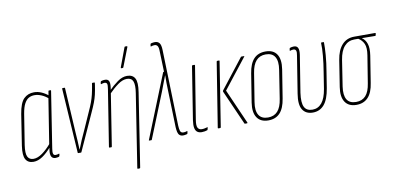

<svg xmlns="http://www.w3.org/2000/svg" viewBox="-79 -944 2834 1378"><g transform="rotate(-10 1338.0 -255.0)"><path d="M98 6Q59 6 42 -23Q25 -52 35 -121L70 -347Q83 -427 112.5 -456Q142 -485 187 -485Q215 -485 242 -473Q269 -461 292 -441L288 -420Q265 -441 238.5 -452.5Q212 -464 187 -464Q164 -464 145.5 -454Q127 -444 113 -418.5Q99 -393 91 -345L56 -124Q47 -63 59.5 -39Q72 -15 102 -15Q132 -15 166.5 -39.5Q201 -64 236 -106L233 -80Q198 -39 164.5 -16.5Q131 6 98 6ZM259 6Q215 6 225 -59L229 -85V-91L283 -432L285 -439L291 -474Q292 -479 295 -479H307Q311 -479 310 -474L246 -63Q242 -39 245.5 -27Q249 -15 263 -15Q270 -15 275.5 -16.5Q281 -18 288 -20Q291 -21 290 -15L288 -5Q287 0 283 2Q278 3 272.5 4.5Q267 6 259 6Z M425 0Q421 0 421 -4L391 -474Q390 -479 395 -479H409Q412 -479 412 -475L431 -149Q433 -118 435 -88Q437 -58 438 -24H439Q452 -58 465.5 -89Q479 -120 494 -152L550 -278Q567 -315 577 -342Q587 -369 593.5 -396.5Q600 -424 606 -460L608 -474Q609 -479 612 -479H626Q630 -479 629 -474L627 -459Q621 -419 614.5 -391.5Q608 -364 597.5 -336.5Q587 -309 569 -270L448 -3Q447 0 444 0Z M827 185Q822 185 823 180L906 -353Q915 -410 904.5 -437Q894 -464 860 -464Q829 -464 795 -439.5Q761 -415 725 -378L728 -402Q759 -434 794.5 -459.5Q830 -485 865 -485Q906 -485 922 -455.5Q938 -426 927 -356L844 180Q843 185 838 185ZM653 0Q648 0 649 -5L714 -415Q719 -444 715 -454Q711 -464 696 -464Q691 -464 685.5 -462.5Q680 -461 674 -459Q669 -457 670 -463L672 -475Q673 -478 674.5 -479Q676 -480 678 -481Q683 -483 690.5 -484Q698 -485 704 -485Q726 -485 733 -469.5Q740 -454 735 -420L731 -394L730 -386L670 -5Q669 0 666 0ZM834 -546Q832 -546 831.5 -547.5Q831 -549 832 -553L883 -690Q884 -693 885 -694Q886 -695 889 -695H901Q903 -695 904 -693.5Q905 -692 904 -689L850 -550Q849 -546 843 -546Z M1188 6Q1172 6 1162.5 -2.5Q1153 -11 1149.5 -26.5Q1146 -42 1145 -62L1137 -332Q1136 -360 1135.5 -387Q1135 -414 1136 -441H1135Q1124 -414 1114 -386.5Q1104 -359 1093 -331L961 -3Q960 0 957 0H942Q938 0 940 -4L1125 -465Q1126 -468 1130 -468H1132L1127 -617Q1127 -646 1119.5 -657Q1112 -668 1098 -668Q1091 -668 1084 -666.5Q1077 -665 1072 -663Q1068 -662 1069 -666L1071 -679Q1072 -684 1076 -685Q1092 -689 1104 -689Q1125 -689 1136.5 -675Q1148 -661 1149 -623L1165 -70Q1166 -45 1171 -30Q1176 -15 1195 -15Q1208 -15 1220 -20Q1222 -21 1223 -20Q1224 -19 1223 -16L1221 -4Q1220 1 1215 2Q1206 4 1201 5Q1196 6 1188 6Z M1324 6Q1304 6 1291.5 -3.5Q1279 -13 1275 -33.5Q1271 -54 1276 -89L1337 -474Q1338 -479 1343 -479H1354Q1360 -479 1359 -474L1297 -89Q1290 -47 1299 -31Q1308 -15 1328 -15Q1339 -15 1348 -17Q1357 -19 1365 -21Q1372 -25 1371 -18L1368 -6Q1367 -2 1365 -1Q1357 2 1346.5 4Q1336 6 1324 6Z M1640 0Q1637 0 1636 -2L1525 -253Q1523 -258 1527 -263L1694 -477Q1696 -479 1699 -479H1716Q1722 -479 1717 -474L1547 -257L1658 -5Q1660 0 1654 0ZM1447 0Q1441 0 1442 -5L1517 -474Q1518 -479 1523 -479H1534Q1540 -479 1538 -474L1464 -5Q1463 0 1458 0Z M1810 6Q1753 6 1727.5 -32.5Q1702 -71 1713 -141L1746 -348Q1757 -418 1788.5 -451.5Q1820 -485 1874 -485Q1931 -485 1956 -447Q1981 -409 1970 -338L1937 -131Q1926 -61 1894.5 -27.5Q1863 6 1810 6ZM1811 -15Q1855 -15 1881 -43.5Q1907 -72 1916 -132L1948 -338Q1958 -400 1938.5 -432Q1919 -464 1872 -464Q1828 -464 1802 -435Q1776 -406 1767 -347L1734 -141Q1724 -79 1744 -47Q1764 -15 1811 -15Z M2134 6Q2083 6 2059.5 -31Q2036 -68 2049 -147L2092 -416Q2097 -441 2092.5 -452.5Q2088 -464 2073 -464Q2067 -464 2061.5 -462.5Q2056 -461 2050 -459Q2046 -458 2047 -463L2049 -475Q2050 -479 2053 -480Q2058 -482 2065.5 -483.5Q2073 -485 2081 -485Q2103 -485 2110.5 -468Q2118 -451 2113 -418L2070 -149Q2060 -78 2076 -46.5Q2092 -15 2135 -15Q2176 -15 2203 -47.5Q2230 -80 2241 -147L2260 -268Q2270 -327 2275 -383.5Q2280 -440 2278 -475Q2278 -479 2282 -479H2296Q2299 -479 2299 -475Q2300 -439 2295.5 -383Q2291 -327 2281 -269L2262 -149Q2249 -69 2217 -31.5Q2185 6 2134 6Z M2452 6Q2395 6 2369.5 -32.5Q2344 -71 2355 -141L2385 -332Q2396 -403 2430.5 -441Q2465 -479 2520 -479H2673Q2677 -479 2676 -474L2674 -464Q2673 -458 2670 -458L2573 -459V-458Q2597 -442 2607.5 -410.5Q2618 -379 2610 -326L2579 -131Q2569 -62 2537 -28Q2505 6 2452 6ZM2453 -15Q2497 -15 2523 -43.5Q2549 -72 2558 -132L2590 -330Q2599 -385 2586 -414Q2573 -443 2546 -459H2517Q2473 -459 2444 -426.5Q2415 -394 2405 -329L2376 -141Q2367 -79 2386 -47Q2405 -15 2453 -15Z"/></g></svg>

Font: Sofia Sans Extra Condensed Thin
Style: Italic
Weight: 250
Italic angle: -9°
Version: Version 4.100